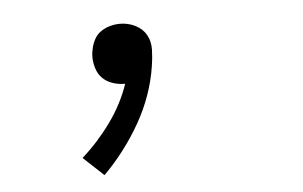

<svg xmlns="http://www.w3.org/2000/svg" viewBox="-35 -172 670 424"><g transform="rotate(-5 300.0 40.0)"><path d="M181 205 136 163Q172 131 200.5 91.5Q229 52 244 8Q244 8 243.5 8Q243 8 243 8Q229 8 216 3.5Q203 -1 194 -10Q185 -19 181 -32Q177 -45 177 -58Q177 -62 177.5 -66Q178 -70 179 -74Q181 -85 186.5 -95.5Q192 -106 201.5 -112.5Q211 -119 222 -122Q233 -125 244 -125Q262 -125 278 -117Q294 -109 302 -94.5Q310 -80 309.5 -61.5Q309 -43 306 -25Q301 7 290 38Q279 69 262.5 98Q246 127 225.5 154Q205 181 181 205Z"/></g></svg>

Font: Iosevka Slab LtExObl
Style: Regular
Weight: 300
Width: 7
Italic angle: -9°
Monospace: yes
Designer: Belleve Invis
Foundry: Belleve Invis
Version: Version 11.1.0; ttfautohint (v1.8.3)